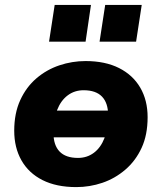

<svg xmlns="http://www.w3.org/2000/svg" viewBox="-20 -752 659 783"><path d="M291 11Q210 11 153.5 -17.5Q97 -46 67.5 -98Q38 -150 38 -219Q38 -290 62.5 -343.5Q87 -397 128.5 -432.5Q170 -468 222 -485.5Q274 -503 329 -503Q409 -503 465.5 -474.5Q522 -446 552 -394.5Q582 -343 582 -274Q582 -202 557.5 -149Q533 -96 491 -60Q449 -24 397.5 -6.5Q346 11 291 11ZM298 -108Q335 -108 363 -129Q391 -150 406 -189Q421 -228 421 -282Q421 -332 396 -358Q371 -384 321 -384Q284 -384 256 -363Q228 -342 213 -303.5Q198 -265 198 -210Q198 -160 223 -134Q248 -108 298 -108ZM151 -192 168 -301H468L451 -192ZM386 -582 409 -732H558L535 -582ZM180 -582 203 -732H351L329 -582Z"/></svg>

Font: Nunito Sans 12pt Black
Style: Italic
Weight: 900
Italic angle: -9°
Designer: Vernon Adams
Foundry: Vernon Adams
Version: Version 3.101;gftools[0.9.27]